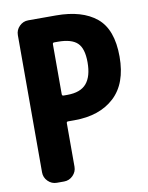

<svg xmlns="http://www.w3.org/2000/svg" viewBox="-84 -804 668 865"><g transform="rotate(-10 250.0 -371.5)"><path d="M105.5 0Q82 0 64.9 -17.1Q47.9 -34.2 47.9 -57.6V-685.5Q47.9 -709 64.9 -726.1Q82 -743.2 105.5 -743.2H232.4Q351.6 -743.2 417 -689.5Q482.4 -635.7 482.4 -510.7Q482.4 -387.7 415 -325.7Q347.7 -263.7 232.4 -263.7H203.1Q196.3 -263.7 196.3 -256.8V-57.6Q196.3 -34.2 179.2 -17.1Q162.1 0 138.7 0ZM196.3 -389.6Q196.3 -381.8 203.1 -381.8H220.7Q281.2 -381.8 308.6 -414.1Q335.9 -446.3 335.9 -510.7Q335.9 -574.2 309.1 -599.6Q282.2 -625 220.7 -625H203.1Q196.3 -625 196.3 -617.2Z"/></g></svg>

Font: Gen Jyuu Gothic Monospace Bold
Style: Bold
Weight: 700
Designer: [Source Han Sans]
Ryoko NISHIZUKA  (kana & ideographs); Paul D. Hunt (Latin, Greek & Cyrillic); Wenlong ZHANG  (bopomofo
Version: Version 1.002.20150607